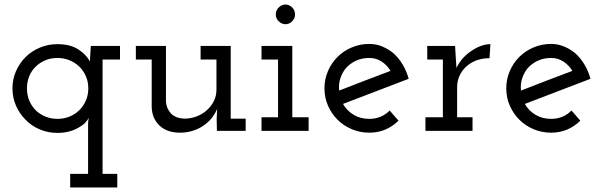

<svg xmlns="http://www.w3.org/2000/svg" viewBox="-20 -578 2667 848"><path d="M498 250V190H433V-315H510V-375H381Q380 -357 379 -340Q378 -323 377 -307Q361 -337 325.5 -360Q290 -383 234 -383Q192 -383 155.5 -367.5Q119 -352 93 -326Q66 -299 50.5 -263.5Q35 -228 35 -188Q35 -147 50.5 -111.5Q66 -76 93 -49Q119 -22 155.5 -6.5Q192 9 234 9Q262 9 286 2.5Q310 -4 328 -15Q346 -25 356 -35.5Q366 -46 372 -57Q370 -48 369.5 -41Q369 -34 369 -26V190H290V250ZM234 -322Q262 -322 286.5 -312Q311 -302 329 -285Q348 -267 359 -242Q370 -217 370 -188Q370 -159 359.5 -134.5Q349 -110 331 -92Q313 -74 288 -63.5Q263 -53 234 -53Q207 -53 183.5 -62Q160 -71 142 -87Q122 -105 110.5 -131Q99 -157 99 -188Q99 -216 109 -241Q119 -266 138 -284Q155 -301 179.5 -311.5Q204 -322 234 -322Z M939 -97 937 -52 938 0H1065V-54H999V-375H866V-315H936V-182Q936 -154 924 -130.5Q912 -107 892 -90Q873 -73 847.5 -63.5Q822 -54 794 -54Q754 -56 734.5 -77.5Q715 -99 713 -129V-375H580V-315H650V-104Q652 -54 685 -23Q718 8 775 8Q830 8 874.5 -20.5Q919 -49 939 -97Z M1343 0V-60H1271V-375H1135V-315H1208V-60H1135V0ZM1283 -514Q1283 -533 1270 -545.5Q1257 -558 1241 -558Q1225 -558 1211.5 -545.5Q1198 -533 1198 -514Q1198 -496 1211.5 -483.5Q1225 -471 1241 -471Q1257 -471 1270 -483.5Q1283 -496 1283 -514Z M1611 -322Q1641 -322 1665 -306.5Q1689 -291 1705 -265Q1648 -244 1591.5 -222Q1535 -200 1478 -178Q1475 -206 1483 -231Q1491 -256 1506 -275Q1525 -297 1551.5 -309.5Q1578 -322 1611 -322ZM1740 -45 1701 -90Q1684 -72 1661 -62.5Q1638 -53 1611 -53Q1572 -53 1542 -71Q1512 -89 1495 -119Q1568 -147 1640 -174.5Q1712 -202 1785 -230Q1776 -263 1759.5 -291Q1743 -319 1721 -340Q1698 -360 1670 -372Q1642 -384 1611 -384Q1570 -384 1533.5 -368.5Q1497 -353 1471 -327Q1444 -300 1428.5 -264Q1413 -228 1413 -188Q1413 -147 1428.5 -111.5Q1444 -76 1471 -49Q1497 -23 1533.5 -7.5Q1570 8 1611 8Q1650 8 1682.5 -6Q1715 -20 1740 -45Z M2067 0V-60H1999V-193Q1999 -224 2012.5 -249.5Q2026 -275 2049 -292Q2067 -306 2091 -313.5Q2115 -321 2142 -321L2146 -383Q2127 -383 2106.5 -376Q2086 -369 2065 -355Q2044 -342 2026 -322.5Q2008 -303 1996 -278Q1994 -299 1994.5 -300.5Q1995 -302 1993 -323L1990 -375H1867V-315H1936V-60H1859V0Z M2414 -322Q2444 -322 2468 -306.5Q2492 -291 2508 -265Q2451 -244 2394.5 -222Q2338 -200 2281 -178Q2278 -206 2286 -231Q2294 -256 2309 -275Q2328 -297 2354.5 -309.5Q2381 -322 2414 -322ZM2543 -45 2504 -90Q2487 -72 2464 -62.5Q2441 -53 2414 -53Q2375 -53 2345 -71Q2315 -89 2298 -119Q2371 -147 2443 -174.5Q2515 -202 2588 -230Q2579 -263 2562.5 -291Q2546 -319 2524 -340Q2501 -360 2473 -372Q2445 -384 2414 -384Q2373 -384 2336.5 -368.5Q2300 -353 2274 -327Q2247 -300 2231.5 -264Q2216 -228 2216 -188Q2216 -147 2231.5 -111.5Q2247 -76 2274 -49Q2300 -23 2336.5 -7.5Q2373 8 2414 8Q2453 8 2485.5 -6Q2518 -20 2543 -45Z"/></svg>

Font: Josefin Slab Thin SemiBold
Style: Regular
Weight: 600
Version: Version 2.000